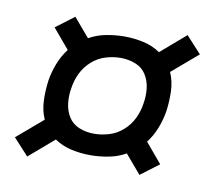

<svg xmlns="http://www.w3.org/2000/svg" viewBox="-56 -613 612 547"><g transform="rotate(10 250.0 -340.0)"><path d="M55 -130 11 -178 86 -242Q75 -267 74 -296Q73 -325 77 -354Q81 -379 90.5 -403.5Q100 -428 116 -449L68 -506L121 -546L167 -492Q190 -505 216.5 -510Q243 -515 269 -515Q297 -515 324 -509Q351 -503 373 -488L445 -550L489 -502L414 -438Q425 -413 426 -384Q427 -355 423 -326Q419 -301 409.5 -276.5Q400 -252 384 -231L432 -174L379 -134L333 -188Q310 -175 283.5 -170Q257 -165 231 -165Q203 -165 176 -171Q149 -177 127 -192ZM231 -227Q252 -227 274 -233.5Q296 -240 314 -256Q332 -272 342 -293Q352 -314 355 -336Q359 -358 356.5 -380Q354 -402 343 -419.5Q332 -437 312 -445Q292 -453 269 -453Q248 -453 226 -446.5Q204 -440 186 -424Q168 -408 158 -387Q148 -366 145 -344Q141 -322 143.5 -300Q146 -278 157 -260.5Q168 -243 188 -235Q208 -227 231 -227Z"/></g></svg>

Font: Iosevka Term Curly Oblique
Style: Regular
Weight: 400
Italic angle: -9°
Designer: Belleve Invis
Foundry: Belleve Invis
Version: Version 32.3.0